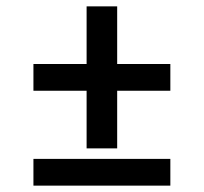

<svg xmlns="http://www.w3.org/2000/svg" viewBox="-20 -583 640 603"><path d="M252 -117V-298H85V-382H252V-563H348V-382H515V-298H348V-117ZM85 0V-84H515V0Z"/></svg>

Font: Iosevka Fixed Curly Md Ex
Style: Regular
Weight: 500
Width: 7
Monospace: yes
Designer: Belleve Invis
Foundry: Belleve Invis
Version: Version 30.1.2